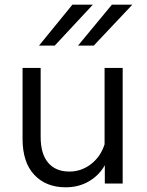

<svg xmlns="http://www.w3.org/2000/svg" viewBox="-20 -781 627 817"><path d="M502 0H426V-78Q402 -35 358.5 -9.5Q315 16 259 16Q176 16 126 -37Q76 -90 76 -190V-492H153V-198Q153 -126 185 -88.5Q217 -51 275 -51Q326 -51 367 -82.5Q408 -114 425 -167V-492H502ZM375 -761 213 -587H146L288 -761ZM543 -761 379 -587H312L456 -761Z"/></svg>

Font: Wix Madefor Text
Style: Regular
Weight: 400
Designer: Dalton Maag Ltd
Foundry: Dalton Maag Ltd
Version: Version 3.100